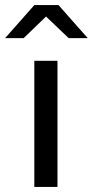

<svg xmlns="http://www.w3.org/2000/svg" viewBox="-65 -735 365 755"><path d="M0 0ZM161 -496V0H70V-496ZM205 -585 116 -670 28 -585H-45L70 -715H165L280 -585Z"/></svg>

Font: Rosa Sans
Style: Regular
Weight: 400
Designer: Pentagram / MCKL
Foundry: Pentagram / MCKL
Version: Version 1.005;September 16, 2019;FontCreator 11.5.0.2425 64-